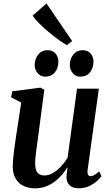

<svg xmlns="http://www.w3.org/2000/svg" viewBox="-20 -1046 622 1077"><path d="M176 10.5Q143 10.5 115 -1.8Q87 -14 69.5 -41Q52 -68 51.5 -111.5Q51.5 -128 53.2 -149.5Q55 -171 58 -195.2Q61 -219.5 64.5 -243Q68 -266.5 71 -287L99 -470.5L42.5 -500L48.5 -533.5L207 -554.5L228.5 -542.5L195 -287Q192.5 -266.5 189.2 -244.5Q186 -222.5 183.2 -201.5Q180.5 -180.5 178.8 -162.5Q177 -144.5 177 -132Q177 -105.5 183 -90.2Q189 -75 200.8 -68.5Q212.5 -62 230 -62Q254 -62 277.8 -76Q301.5 -90 322.5 -112.8Q343.5 -135.5 359 -161L412 -548.5H534.5L471.5 -93.5Q469 -75 474 -66.2Q479 -57.5 488.5 -57.5Q497.5 -57.5 508.5 -63.8Q519.5 -70 536.5 -85L549 -57.5Q542.5 -47.5 525 -31.5Q507.5 -15.5 481.5 -2.8Q455.5 10 423 10Q387.5 10 370.8 -6.2Q354 -22.5 353 -48.5Q353 -51.5 353.2 -58Q353.5 -64.5 354.5 -72.8Q355.5 -81 356.8 -89.5Q358 -98 359 -105L357.5 -106Q343.5 -84 325.5 -63.2Q307.5 -42.5 284.8 -25.8Q262 -9 235 0.8Q208 10.5 176 10.5ZM232.5 -616Q207.5 -616 190.8 -636.2Q174 -656.5 174.5 -683Q175.5 -717 195 -740.8Q214.5 -764.5 247 -764.5Q276.5 -764.5 292.2 -744.8Q308 -725 307.5 -700Q307.5 -665 288.2 -640.5Q269 -616 232.5 -616ZM429.5 -616Q404.5 -616 387.8 -636.2Q371 -656.5 371.5 -683Q372.5 -717 391.8 -740.8Q411 -764.5 443.5 -764.5Q473 -764.5 489 -744.8Q505 -725 504.5 -700Q504 -665 484.8 -640.5Q465.5 -616 429.5 -616ZM355 -793Q337 -802.5 310 -822Q283 -841.5 253.8 -865.8Q224.5 -890 200 -914.5Q175.5 -939 163 -958.5L241 -1026.5L384.5 -816Z"/></svg>

Font: Merriweather 48pt SemiBold
Style: Italic
Weight: 600
Italic angle: -7.8°
Designer: Eben Sorkin
Foundry: Eben Sorkin
Version: Version 2.101